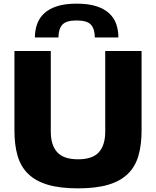

<svg xmlns="http://www.w3.org/2000/svg" viewBox="-20 -1021 854 1051"><path d="M407 10Q309 10 242.5 -9.5Q176 -29 135 -68.5Q94 -108 76.5 -167.5Q59 -227 59 -307V-742H258V-301Q258 -226 293.5 -187.5Q329 -149 407 -149Q486 -149 521 -187.5Q556 -226 556 -301V-742H755V-307Q755 -227 737.5 -167.5Q720 -108 679 -68.5Q638 -29 571.5 -9.5Q505 10 407 10ZM499 -816Q499 -862 478 -885.5Q457 -909 399 -909Q342 -909 321 -885.5Q300 -862 300 -816H171Q171 -855 183 -889Q195 -923 222 -948Q249 -973 292.5 -987Q336 -1001 399 -1001Q462 -1001 505.5 -987.5Q549 -974 576.5 -949Q604 -924 616 -890Q628 -856 628 -816Z"/></svg>

Font: Encode Sans Normal
Style: ExtraBold
Weight: 800
Designer: Pablo Impallari, Andres Torresi
Foundry: Pablo Impallari, Andres Torresi
Version: Version 1.000; ttfautohint (v1.00) -l 8 -r 50 -G 200 -x 14 -